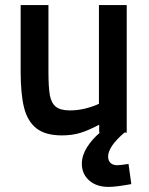

<svg xmlns="http://www.w3.org/2000/svg" viewBox="-20 -520 584 753"><path d="M495 202Q435 213 406 213Q358 213 329.5 187.5Q301 162 301 122Q301 90 321 58Q341 26 372 0H369V-31Q328 -9 295.5 1Q263 11 223 11Q158 11 123 -16.5Q88 -44 74.5 -97.5Q61 -151 61 -239V-500H170V-238Q170 -178 175.5 -147Q181 -116 199 -101.5Q217 -87 254 -87Q286 -87 317 -95Q348 -103 368 -113V-500H477V0H468Q404 55 404 94Q404 110 413.5 119Q423 128 440 128Q451 128 484 123Z"/></svg>

Font: Cairo SemiBold
Style: Regular
Weight: 600
Designer: Mohamed Gaber, Accademia di Belle Arti di Urbino and others
Foundry: Kief Type Foundry, Accademia di Belle Arti di Urbino and others
Version: Version 3.011